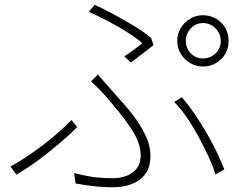

<svg xmlns="http://www.w3.org/2000/svg" viewBox="-20 -765 1040 808"><path d="M762 -593Q762 -562 783 -540.5Q804 -519 834 -519Q865 -519 887 -540.5Q909 -562 909 -593Q909 -623 887 -645.5Q865 -668 834 -668Q804 -668 783 -645.5Q762 -623 762 -593ZM726 -593Q726 -623 741 -647.5Q756 -672 780.5 -686.5Q805 -701 834 -701Q864 -701 889 -686.5Q914 -672 928 -647.5Q942 -623 942 -593Q942 -562 928 -538Q914 -514 889 -499.5Q864 -485 834 -485Q805 -485 780.5 -499.5Q756 -514 741 -538Q726 -562 726 -593ZM503 -528Q525 -542 546 -557.5Q567 -573 579 -583Q557 -603 518.5 -627.5Q480 -652 436.5 -675Q393 -698 354 -715L378 -745Q414 -729 459 -704.5Q504 -680 547 -654Q590 -628 616 -605L626 -575Q618 -568 606.5 -559.5Q595 -551 582 -541Q569 -531 556 -521Q543 -511 530 -502ZM292 -37Q328 -27 366 -21Q404 -15 460 -15Q481 -15 507 -23Q533 -31 552.5 -52.5Q572 -74 572 -113Q572 -141 560 -171Q548 -201 527 -231.5Q506 -262 481.5 -292.5Q457 -323 433 -351Q419 -368 400 -387Q381 -406 363 -423L392 -451Q407 -434 424.5 -414Q442 -394 458 -376Q500 -331 535 -286.5Q570 -242 591.5 -197.5Q613 -153 613 -109Q613 -66 596.5 -40Q580 -14 555.5 -0.5Q531 13 505.5 18Q480 23 462 23Q410 23 369.5 18Q329 13 298 7ZM887 -31Q876 -66 857 -107Q838 -148 815 -190.5Q792 -233 766 -271Q740 -309 713 -336L745 -356Q772 -325 799 -285.5Q826 -246 850 -204.5Q874 -163 893 -123.5Q912 -84 924 -52ZM305 -230Q275 -200 232.5 -163.5Q190 -127 142 -91.5Q94 -56 49 -30L24 -64Q54 -80 90 -104Q126 -128 162 -155.5Q198 -183 229 -210.5Q260 -238 281 -260Z"/></svg>

Font: Noto Sans SC Thin ExtraLight
Style: Regular
Weight: 250
Version: Version 2.004-H2;hotconv 1.0.118;makeotfexe 2.5.65603